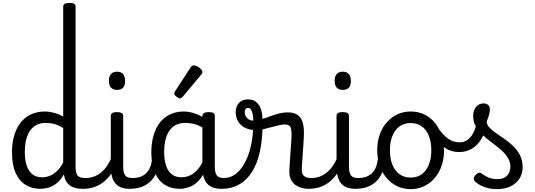

<svg xmlns="http://www.w3.org/2000/svg" viewBox="-20 -1292 3710 1331"><path d="M258 17Q201 17 157 -10.5Q113 -38 88 -94Q63 -150 63 -235Q63 -287 73 -331Q83 -375 102 -410Q121 -445 148.5 -469Q176 -493 212 -506Q248 -519 291 -519Q321 -519 354.5 -510Q388 -501 418 -484V-1246Q418 -1259 429 -1265.5Q440 -1272 462 -1272Q484 -1272 494 -1265.5Q504 -1259 504 -1246V-135Q504 -90 518.5 -74Q533 -58 573 -58Q585 -58 591 -46.5Q597 -35 595.5 -20.5Q594 -6 584 5.5Q574 17 554 17Q526 17 503.5 11.5Q481 6 465 -6Q449 -18 438.5 -35.5Q428 -53 424 -77L423 -83Q400 -43 372 -21Q344 1 315 9Q286 17 258 17ZM271 -63Q300 -63 326 -73.5Q352 -84 375.5 -106.5Q399 -129 418 -166V-404Q387 -424 357.5 -432Q328 -440 296 -440Q270 -440 247.5 -432Q225 -424 207.5 -408Q190 -392 177.5 -368Q165 -344 158.5 -312Q152 -280 152 -239Q152 -184 165 -144.5Q178 -105 204.5 -84Q231 -63 271 -63Z M554 17Q540 17 533.5 5.5Q527 -6 528.5 -20.5Q530 -35 541 -46.5Q552 -58 573 -58Q606 -58 634 -69Q662 -80 685 -100Q708 -120 725.5 -147Q743 -174 755 -205Q761 -220 772.5 -218.5Q784 -217 792.5 -207Q801 -197 798 -186Q783 -138 759.5 -100.5Q736 -63 705.5 -36.5Q675 -10 637 3.5Q599 17 554 17Z M879 17Q845 17 820 7.5Q795 -2 779 -21.5Q763 -41 755.5 -70.5Q748 -100 748 -140V-489Q748 -502 758.5 -508.5Q769 -515 790 -515Q812 -515 823 -508.5Q834 -502 834 -489V-140Q834 -95 847.5 -76.5Q861 -58 898 -58Q912 -58 919 -46.5Q926 -35 924.5 -20.5Q923 -6 912 5.5Q901 17 879 17ZM792 -669Q764 -669 749.5 -684.5Q735 -700 735 -731Q735 -763 749.5 -779Q764 -795 792 -795Q819 -795 833 -779Q847 -763 847 -731Q848 -700 833.5 -684.5Q819 -669 792 -669Z M879 17Q865 17 858.5 5.5Q852 -6 853.5 -20.5Q855 -35 866 -46.5Q877 -58 898 -58Q928 -58 951.5 -66Q975 -74 992 -90Q1009 -106 1019.5 -130Q1030 -154 1034 -186Q1036 -201 1049 -205.5Q1062 -210 1074.5 -205.5Q1087 -201 1085 -186Q1081 -133 1064 -94.5Q1047 -56 1020 -31.5Q993 -7 957.5 5Q922 17 879 17Z M1224 17Q1167 17 1123 -10.5Q1079 -38 1054 -94Q1029 -150 1029 -235Q1029 -287 1039 -331Q1049 -375 1067.5 -410Q1086 -445 1113.5 -469Q1141 -493 1176 -506Q1211 -519 1253 -519Q1294 -519 1337 -503Q1380 -487 1414 -461V-386Q1374 -418 1337.5 -429Q1301 -440 1262 -440Q1236 -440 1213.5 -432Q1191 -424 1173.5 -408Q1156 -392 1143.5 -368Q1131 -344 1124.5 -312Q1118 -280 1118 -239Q1118 -184 1131 -144.5Q1144 -105 1170.5 -84Q1197 -63 1237 -63Q1273 -63 1304.5 -79.5Q1336 -96 1362.5 -132.5Q1389 -169 1408 -229L1424 -168Q1401 -91 1367.5 -51Q1334 -11 1296.5 3Q1259 17 1224 17ZM1514 17Q1480 17 1455 7.5Q1430 -2 1414 -21.5Q1398 -41 1390.5 -70.5Q1383 -100 1383 -140V-486Q1383 -501 1394 -508Q1405 -515 1427 -515Q1448 -515 1458.5 -508.5Q1469 -502 1469 -488V-140Q1469 -95 1482.5 -76.5Q1496 -58 1533 -58Q1542 -58 1546.5 -46.5Q1551 -35 1549.5 -20.5Q1548 -6 1539.5 5.5Q1531 17 1514 17Z M1514 17Q1495 17 1488.5 5.5Q1482 -6 1486 -20.5Q1490 -35 1502 -46.5Q1514 -58 1533 -58Q1578 -58 1615 -87Q1652 -116 1679 -167Q1706 -218 1720.5 -285.5Q1735 -353 1735 -429Q1735 -441 1745 -446.5Q1755 -452 1767.5 -452Q1780 -452 1790 -446.5Q1800 -441 1800 -429Q1800 -327 1782.5 -245Q1765 -163 1729.5 -104.5Q1694 -46 1640 -14.5Q1586 17 1514 17Z M1229 -610Q1218 -610 1203 -622Q1188 -634 1188 -644Q1188 -647 1189 -650Q1190 -653 1194 -660L1301 -824Q1306 -832 1311.5 -835.5Q1317 -839 1325 -839Q1335 -839 1348.5 -831.5Q1362 -824 1372.5 -813.5Q1383 -803 1383 -794Q1383 -787 1380.5 -782.5Q1378 -778 1371 -770L1248 -623Q1236 -610 1229 -610Z M2117 17Q2094 17 2071 10.5Q2048 4 2028.5 -9.5Q2009 -23 1997.5 -45.5Q1986 -68 1986 -100Q1986 -125 1988.5 -159Q1991 -193 1993.5 -230.5Q1996 -268 1998.5 -302Q2001 -336 2001 -361Q2001 -400 1991.5 -414.5Q1982 -429 1956 -429Q1935 -429 1909.5 -423Q1884 -417 1857.5 -409.5Q1831 -402 1805 -396Q1779 -390 1756 -390Q1711 -390 1679 -406Q1647 -422 1630.5 -450.5Q1614 -479 1614 -514Q1614 -555 1637 -579Q1660 -603 1699 -603Q1735 -603 1757 -584Q1779 -565 1789 -534.5Q1799 -504 1799 -469Q1807 -469 1825 -475.5Q1843 -482 1867.5 -491Q1892 -500 1919.5 -506.5Q1947 -513 1974 -513Q2014 -513 2039 -498Q2064 -483 2075.5 -451.5Q2087 -420 2087 -369Q2087 -346 2084.5 -310.5Q2082 -275 2079.5 -237Q2077 -199 2074.5 -166Q2072 -133 2072 -115Q2072 -84 2089 -71Q2106 -58 2136 -58Q2150 -58 2157 -46.5Q2164 -35 2162.5 -20.5Q2161 -6 2150 5.5Q2139 17 2117 17ZM1736 -456Q1736 -480 1732 -500Q1728 -520 1720 -532Q1712 -544 1700 -544Q1689 -544 1682.5 -536Q1676 -528 1676 -514Q1676 -493 1692 -474.5Q1708 -456 1736 -456Z M2119 17Q2105 17 2098.5 5.5Q2092 -6 2093.5 -20.5Q2095 -35 2106 -46.5Q2117 -58 2138 -58Q2171 -58 2199 -69Q2227 -80 2250 -100Q2273 -120 2290.5 -147Q2308 -174 2320 -205Q2326 -220 2337.5 -218.5Q2349 -217 2357.5 -207Q2366 -197 2363 -186Q2348 -138 2324.5 -100.5Q2301 -63 2270.5 -36.5Q2240 -10 2202 3.5Q2164 17 2119 17Z M2444 17Q2410 17 2385 7.5Q2360 -2 2344 -21.5Q2328 -41 2320.5 -70.5Q2313 -100 2313 -140V-489Q2313 -502 2323.5 -508.5Q2334 -515 2355 -515Q2377 -515 2388 -508.5Q2399 -502 2399 -489V-140Q2399 -95 2412.5 -76.5Q2426 -58 2463 -58Q2477 -58 2484 -46.5Q2491 -35 2489.5 -20.5Q2488 -6 2477 5.5Q2466 17 2444 17ZM2357 -669Q2329 -669 2314.5 -684.5Q2300 -700 2300 -731Q2300 -763 2314.5 -779Q2329 -795 2357 -795Q2384 -795 2398 -779Q2412 -763 2412 -731Q2413 -700 2398.5 -684.5Q2384 -669 2357 -669Z M2444 17Q2430 17 2423.5 5.5Q2417 -6 2418.5 -20.5Q2420 -35 2431 -46.5Q2442 -58 2463 -58Q2493 -58 2516.5 -66Q2540 -74 2557 -90Q2574 -106 2584.5 -130Q2595 -154 2599 -186Q2601 -201 2614 -205.5Q2627 -210 2639.5 -205.5Q2652 -201 2650 -186Q2646 -133 2629 -94.5Q2612 -56 2585 -31.5Q2558 -7 2522.5 5Q2487 17 2444 17Z M2827 19Q2760 19 2707.5 -16Q2655 -51 2625 -111.5Q2595 -172 2595 -250Q2595 -309 2612 -358Q2629 -407 2660.5 -443Q2692 -479 2734 -499Q2776 -519 2827 -519Q2894 -519 2946 -484.5Q2998 -450 3028 -389Q3058 -328 3058 -250Q3058 -203 3047 -162Q3036 -121 3015.5 -88Q2995 -55 2966.5 -31Q2938 -7 2902.5 6Q2867 19 2827 19ZM2827 -61Q2860 -61 2886.5 -74Q2913 -87 2931.5 -112Q2950 -137 2960 -172Q2970 -207 2970 -250Q2970 -308 2953 -350.5Q2936 -393 2904 -416Q2872 -439 2827 -439Q2794 -439 2767 -426Q2740 -413 2721.5 -388Q2703 -363 2693 -328.5Q2683 -294 2683 -250Q2683 -192 2700.5 -149.5Q2718 -107 2750 -84Q2782 -61 2827 -61Z M3165 -238Q3122 -238 3089.5 -253Q3057 -268 3028.5 -299Q3000 -330 2969 -378Q2960 -393 2968 -405Q2976 -417 2989.5 -421.5Q3003 -426 3008 -418Q3047 -359 3084.5 -332Q3122 -305 3165 -305Q3211 -305 3243 -343Q3275 -381 3290 -460Q3292 -471 3302 -474.5Q3312 -478 3323.5 -474.5Q3335 -471 3343.5 -461.5Q3352 -452 3350 -438Q3345 -378 3319.5 -333Q3294 -288 3254 -263Q3214 -238 3165 -238Z M3425 19Q3379 19 3339 5Q3299 -9 3271 -36Q3264 -44 3264.5 -56Q3265 -68 3279 -81Q3290 -92 3299 -94.5Q3308 -97 3319 -89Q3345 -70 3369.5 -60Q3394 -50 3431 -50Q3471 -50 3494.5 -73.5Q3518 -97 3518 -135Q3518 -171 3499.5 -200Q3481 -229 3451.5 -254.5Q3422 -280 3389 -304.5Q3356 -329 3326.5 -356Q3297 -383 3278.5 -415.5Q3260 -448 3260 -488Q3260 -526 3280 -550.5Q3300 -575 3331 -575Q3352 -575 3364 -564.5Q3376 -554 3376 -535Q3376 -519 3370.5 -497.5Q3365 -476 3354 -450Q3354 -428 3372 -408.5Q3390 -389 3418.5 -369.5Q3447 -350 3478.5 -328Q3510 -306 3538.5 -278.5Q3567 -251 3585 -215.5Q3603 -180 3603 -133Q3603 -66 3554.5 -23.5Q3506 19 3425 19Z"/></svg>

Font: Playwrite VN
Style: Regular
Weight: 400
Designer: Veronika Burian, José Scaglione
Foundry: TypeTogether
Version: Version 1.002